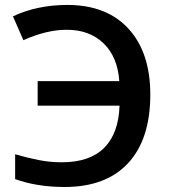

<svg xmlns="http://www.w3.org/2000/svg" viewBox="-20 -744 686 774"><path d="M249 -624Q168 -624 74.2 -582L32.2 -678.2Q130.4 -724.1 251 -724.1Q410.2 -724.1 498 -628.2Q585.9 -532.2 585.9 -362.8Q585.9 -183.1 496.8 -86.7Q407.7 9.8 240.2 9.8Q128.9 9.8 41 -22V-122.1Q89.8 -107.9 135.3 -98.9Q180.7 -89.8 229 -89.8Q341.3 -89.8 399.7 -147.7Q458 -205.6 461.9 -317.9H131.8V-417H460.9Q454.1 -514.6 397.5 -569.3Q340.8 -624 249 -624Z"/></svg>

Font: Open Sans Semibold
Style: Regular
Weight: 600
Foundry: Ascender Corporation
Version: Version 1.10; ttfautohint (v1.5.65-e2d9)